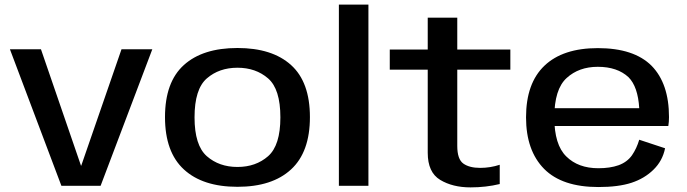

<svg xmlns="http://www.w3.org/2000/svg" viewBox="-20 -805 2976 832"><path d="M246 0H416L640 -591.5H506.5L332 -87H331L157.5 -591.5H23Z M1009 4.5Q1159.5 4.5 1241.2 -70.8Q1323 -146 1323 -297.5Q1323 -449.5 1241.2 -523.2Q1159.5 -597 1009 -597Q858.5 -597 776.8 -523.2Q695 -449.5 695 -297.5Q695 -146 776.8 -70.8Q858.5 4.5 1009 4.5ZM1009 -81.5Q929.5 -81.5 876.2 -128.2Q823 -175 823 -296.5Q823 -419 876.2 -465.2Q929.5 -511.5 1009 -511.5Q1088.5 -511.5 1141.8 -465.2Q1195 -419 1195 -296.5Q1195 -175 1141.8 -128.2Q1088.5 -81.5 1009 -81.5Z M1448.5 0H1576.5V-785H1448.5Z M2019 7Q2085.5 7 2145.5 -7.5V-91Q2104 -77.5 2061 -77.5Q2014 -77.5 1987.8 -96.2Q1961.5 -115 1961.5 -172.5V-503H2191.5V-590.5H1961.5V-728.5H1833.5V-590.5H1669V-503H1833.5V-143Q1833.5 -58 1887.5 -25.5Q1941.5 7 2019 7Z M2573 5.5V-76Q2485.5 -76 2434 -127Q2382 -177.5 2382 -296Q2382 -418.5 2435.5 -467Q2488.5 -515.5 2570.5 -515.5Q2655 -515.5 2703.5 -470.5Q2744.5 -429.5 2750 -336H2369V-259H2876Q2879 -276.5 2879 -297.5Q2879 -443 2803.5 -520Q2727 -596.5 2570.5 -596.5Q2419.5 -596.5 2339.5 -520.5Q2259.5 -444.5 2259.5 -296.5Q2259.5 -152.5 2338 -73Q2416 5.5 2573 5.5ZM2573 -76V5.5Q2660 5.5 2716.5 -13Q2773 -31.5 2812 -70Q2851 -108 2862 -162.5L2750 -199.5Q2739 -162 2718.5 -132Q2697.5 -102.5 2660.5 -89Q2623.5 -76 2573 -76Z"/></svg>

Font: Anybody SemiExpanded Medium
Style: Regular
Weight: 500
Width: 6
Version: Version 1.113;gftools[0.9.25]